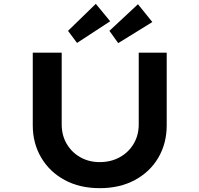

<svg xmlns="http://www.w3.org/2000/svg" viewBox="-20 -976 1040 1002"><path d="M501 6Q396 6 317.5 -36.5Q239 -79 195 -153.5Q151 -228 151 -322V-701H302V-327Q302 -270 328 -225.5Q354 -181 399 -155.5Q444 -130 500 -130Q559 -130 605 -155.5Q651 -181 677.5 -225.5Q704 -270 704 -327V-701H850V-322Q850 -228 806.5 -153.5Q763 -79 684 -36.5Q605 6 501 6ZM382 -752 335 -815 480 -956 555 -865ZM597 -751 551 -815 700 -954 775 -861Z"/></svg>

Font: Lexend Tera SemiBold
Style: Regular
Weight: 600
Version: Version 1.007